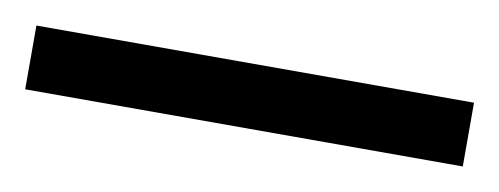

<svg xmlns="http://www.w3.org/2000/svg" viewBox="-30 -877 455 175"><g transform="rotate(10 197.5 -789.5)"><path d="M-5 -760V-819H400V-760Z"/></g></svg>

Font: Noto Serif Lao Condensed SemiBold
Style: Regular
Weight: 600
Width: 3
Designer: Monotype Design Team
Foundry: Monotype Imaging Inc.
Version: Version 2.003; ttfautohint (v1.8.4.7-5d5b)